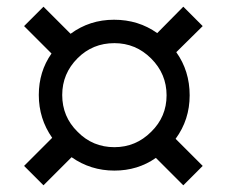

<svg xmlns="http://www.w3.org/2000/svg" viewBox="-20 -637 677 574"><path d="M52 -141 110 -83 194 -167Q251 -127 322 -127Q392 -127 446 -165L528 -83L586 -141L505 -222Q547 -279 547 -352Q547 -425 507 -481L586 -559L528 -617L450 -538Q394 -578 321 -578Q248 -578 191 -536L110 -617L52 -559L134 -477Q96 -423 96 -353Q96 -282 136 -225ZM322 -508Q386 -508 432 -462Q478 -416 478 -352Q478 -288 432 -243Q386 -197 322 -197Q257 -197 212 -243Q166 -288 166 -353Q166 -417 212 -463Q257 -508 322 -508Z"/></svg>

Font: Sawarabi Mincho
Style: Regular
Weight: 400
Version: Version 1.082; ttfautohint (v1.8.4.7-5d5b)